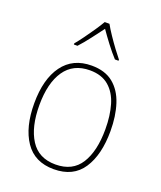

<svg xmlns="http://www.w3.org/2000/svg" viewBox="-142 -853 797 953"><g transform="rotate(20 256.0 -376.5)"><path d="M457 -264Q457 -139 408 -64.5Q359 10 256 10Q155 10 104.5 -64.5Q54 -139 54 -265Q54 -393 107 -465.5Q160 -538 259 -538Q330 -538 373.5 -502.5Q417 -467 437 -405Q457 -343 457 -264ZM81 -265Q81 -150 124 -82.5Q167 -15 256 -15Q346 -15 388 -81.5Q430 -148 430 -264Q430 -336 413.5 -392Q397 -448 359 -480.5Q321 -513 259 -513Q171 -513 126 -447.5Q81 -382 81 -265ZM270 -763Q282 -741 301.5 -712Q321 -683 341 -656Q361 -629 375 -612V-606H356Q331 -633 304.5 -668Q278 -703 258 -732Q237 -704 210 -668.5Q183 -633 158 -606H139V-612Q155 -631 175 -658.5Q195 -686 214 -714Q233 -742 245 -763Z"/></g></svg>

Font: Noto Sans Tamil SemiCondensed Thin
Style: Regular
Weight: 100
Width: 4
Designer: Jelle Bosma - Monotype Design Team
Foundry: Monotype Imaging Inc.
Version: Version 2.004; ttfautohint (v1.8.4.7-5d5b)